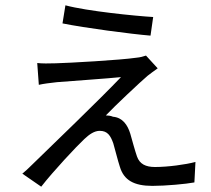

<svg xmlns="http://www.w3.org/2000/svg" viewBox="-20 -656 792 722"><path d="M64 -3 135 46C180 -12 268 -106 297 -133C316 -151 335 -164 355 -164C385 -164 396 -145 406 -117C412 -97 423 -52 431 -28C446 21 483 43 553 43C603 43 679 36 711 30L715 -47C678 -37 611 -28 563 -28C528 -28 505 -39 495 -68C488 -88 477 -128 470 -153C460 -186 441 -214 405 -217C396 -221 385 -222 378 -222C411 -257 510 -350 535 -371C544 -378 560 -390 573 -399L529 -447C521 -444 506 -440 493 -439C433 -430 235 -419 190 -418C165 -417 137 -417 120 -419L126 -337C143 -341 167 -344 194 -347C242 -351 388 -361 435 -366C354 -281 176 -110 99 -35C84 -20 75 -12 64 -3ZM215 -568C299 -551 473 -528 546 -522L556 -592C489 -596 308 -614 226 -636Z"/></svg>

Font: GenEiGothic-pro-Regular
Style: Regular
Weight: 400
Designer: Ryoko NISHIZUKA (kana & ideographs); Paul D. Hunt (Latin, Greek & Cyrillic); Wenlong ZHANG (bopomofo); Sandoll Communica
Foundry: Adobe Systems Incorporated; o_tamon
Version: Version 1.000.140830